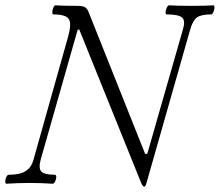

<svg xmlns="http://www.w3.org/2000/svg" viewBox="-27 -688 827 722"><path d="M503.9 0 271 -577.1 265.1 -576.2 126 -87.9Q117.2 -55.2 128.4 -43Q139.6 -30.8 180.2 -30.8Q184.6 -29.3 184.6 -22Q184.6 -14.6 180.4 -5.9Q176.3 2.9 170.9 2.9Q128.9 0 84 0Q41 0 -3.9 2.9Q-7.3 1.5 -7.3 -5.9Q-7.3 -13.2 -3.4 -22Q0.5 -30.8 5.9 -30.8Q46.9 -30.8 68.8 -44.2Q90.8 -57.6 99.1 -87.9L229 -549.8Q243.2 -600.1 231.4 -616.9Q219.7 -633.8 172.9 -633.8Q169.4 -635.3 169.7 -642.8Q169.9 -650.4 173.6 -659.2Q177.2 -668 181.2 -668Q209 -666 262.2 -666Q283.2 -666 291.5 -661.6Q299.8 -657.2 305.2 -645L519 -108.9L526.9 -109.9L661.1 -578.1Q670.9 -610.8 657.5 -622.3Q644 -633.8 599.1 -633.8Q595.2 -635.3 595.7 -642.8Q596.2 -650.4 600.3 -659.2Q604.5 -668 608.9 -668Q636.7 -666 691.9 -666Q748 -666 775.9 -668Q779.8 -666.5 779.5 -658.9Q779.3 -651.4 775.4 -642.6Q771.5 -633.8 767.1 -633.8Q729 -633.8 713.4 -622.3Q697.8 -610.8 688 -576.2L523.9 0Q519.5 14.2 515.1 14.2Q510.7 14.2 503.9 0Z"/></svg>

Font: Junicode SmCond Light
Style: Italic
Weight: 300
Width: 4
Italic angle: -11°
Designer: Peter S. Baker
Version: Version 2.206